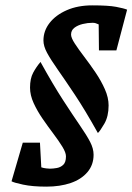

<svg xmlns="http://www.w3.org/2000/svg" viewBox="-20 -688 494 716"><path d="M153 8Q101 8 66 0.5Q31 -7 23 -12L65 -156H129L134 -64Q143 -61 152.5 -60Q162 -59 166 -59Q178 -59 192 -61.5Q206 -64 216 -73.5Q226 -83 226 -105Q226 -119 212.5 -141Q199 -163 179 -189.5Q159 -216 139 -245Q119 -274 105.5 -303.5Q92 -333 92 -361Q92 -395 103.5 -416.5Q115 -438 131 -457Q178 -372 215 -315Q252 -258 277.5 -221Q303 -184 316 -159Q329 -134 329 -111Q329 -73 306 -46Q283 -19 243.5 -5.5Q204 8 153 8ZM345 -192Q297 -278 259 -335Q221 -392 195 -429Q169 -466 155.5 -491Q142 -516 142 -537Q142 -573 165 -602.5Q188 -632 229 -650Q270 -668 324 -668Q384 -668 413 -662.5Q442 -657 454 -652L414 -500H349L348 -597Q341 -600 336.5 -601.5Q332 -603 325 -603Q307 -603 288.5 -598.5Q270 -594 257.5 -584.5Q245 -575 245 -559Q245 -547 259 -525.5Q273 -504 294 -476.5Q315 -449 336 -418Q357 -387 371 -355.5Q385 -324 385 -295Q385 -254 369 -226.5Q353 -199 345 -192Z"/></svg>

Font: Manuale ExtraBold
Style: Italic
Weight: 800
Italic angle: -11°
Designer: Eduardo Tunni / Pablo Cosgaya
Foundry: Eduardo Tunni / Pablo Cosgaya
Version: Version 1.002